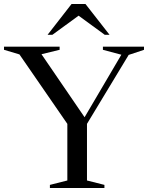

<svg xmlns="http://www.w3.org/2000/svg" viewBox="-31 -938 739 958"><path d="M66 -666.5 -11 -689.5V-705H266.5V-689.5L176 -667.5L403 -335.5L381 -336L574.5 -665L482.5 -689.5V-705H687.5V-689.5L611 -664L403 -320V-37.5L490 -15.5V0H218V-15.5L305 -37.5V-320ZM344.5 -872H378L230.5 -764.5H206.5L326 -918H395.5L515.5 -764.5H491.5Z"/></svg>

Font: Newsreader 60pt
Style: Regular
Weight: 400
Designer: Hugues Gentile
Foundry: Production Type
Version: Version 1.003